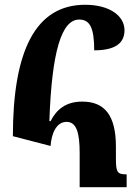

<svg xmlns="http://www.w3.org/2000/svg" viewBox="-20 -785 571 805"><path d="M192 -173C196 -227 217 -274 259 -274C301 -274 314 -228 314 -143V0H511V-54C472 -54 466 -62 466 -121V-170C466 -301 419 -359 325 -359C256 -359 217 -326 192 -277H187C197 -569 238 -703 312 -703C356 -703 375 -670 375 -574C460 -574 502 -602 502 -658C502 -719 439 -765 337 -765C129 -765 34 -572 34 -214Z"/></svg>

Font: Noto Serif Armenian Condensed Extra
Style: Regular
Weight: 800
Width: 3
Designer: Monotype Design Team
Foundry: Monotype Imaging Inc.
Version: Version 1.901